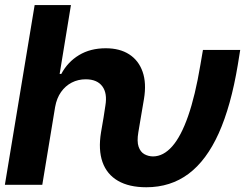

<svg xmlns="http://www.w3.org/2000/svg" viewBox="-21 -748 992 777"><path d="M-1.3 0 119.2 -727.5H266.1L220.4 -448.8H227.1Q253 -497.4 298.8 -525Q344.6 -552.7 406.9 -552.7Q463.8 -552.7 502 -528Q540.2 -503.3 556.2 -457.4Q572.3 -411.4 561.6 -347.3L548.9 -272.5H398.1L405.4 -320.3Q414 -370.8 392.9 -398.9Q371.9 -427 325.9 -427.1Q295.1 -427.1 269.3 -413.8Q243.6 -400.5 226 -375.6Q208.5 -350.8 202.1 -315.2L150.1 0ZM571 9.8Q501.4 9.8 456.4 -16.3Q411.4 -42.4 393.8 -92.1Q376.3 -141.9 387.8 -212.3L398.1 -272.5H548.9L538.8 -212.3Q532.6 -175.6 539.9 -154.3Q547.3 -133 563.2 -124.1Q579.2 -115.2 598.3 -115Q640.2 -115.2 676 -155.8Q711.7 -196.3 740.4 -278.6Q769.1 -360.8 789.9 -485.2L800.3 -545.9H951.1L941.3 -485.2Q913.6 -318.6 864.2 -208.7Q814.7 -98.8 742 -44.5Q669.2 9.8 571 9.8Z"/></svg>

Font: Inter Tight
Style: Italic
Weight: 400
Italic angle: -9.39999°
Designer: Rasmus Andersson
Foundry: rsms
Version: Version 3.002